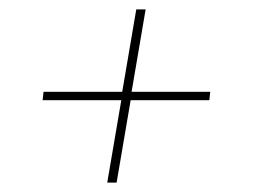

<svg xmlns="http://www.w3.org/2000/svg" viewBox="-20 -545 540 410"><path d="M229 -155H209L239 -331H71L73 -349H241L271 -525H291L261 -349H429L427 -331H259Z"/></svg>

Font: Iosevka Thin Oblique
Style: Regular
Weight: 100
Italic angle: -9°
Monospace: yes
Designer: Belleve Invis
Foundry: Belleve Invis
Version: Version 32.5.0; ttfautohint (v1.8.4)